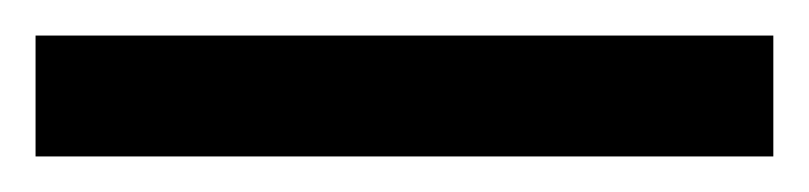

<svg xmlns="http://www.w3.org/2000/svg" viewBox="-22 70 455 108"><path d="M413 158H-2V90H413Z"/></svg>

Font: Noto Sans New Tai Lue
Style: Regular
Weight: 400
Designer: Monotype Design Team
Foundry: Monotype Imaging Inc.
Version: Version 2.003